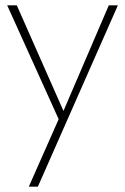

<svg xmlns="http://www.w3.org/2000/svg" viewBox="-20 -480 469 720"><path d="M422 -460 122 220H88L200 -33L7 -460H43L218 -64L388 -460Z"/></svg>

Font: Jost* Thin
Style: Regular
Weight: 200
Version: Version 3.7